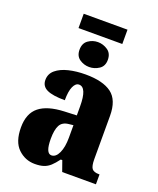

<svg xmlns="http://www.w3.org/2000/svg" viewBox="-158 -955 870 1059"><g transform="rotate(20 277.0 -425.5)"><path d="M147 -777V-861H404V-777ZM275 -595Q244 -595 218.5 -612.5Q193 -630 193 -667Q193 -705 218.5 -723Q244 -741 275 -741Q306 -741 332.5 -723Q359 -705 359 -667Q359 -630 332.5 -612.5Q306 -595 275 -595ZM176 10Q119 10 77.5 -30Q36 -70 36 -154Q36 -236 84.5 -275Q133 -314 231 -318L303 -321V-374Q303 -485 257 -485Q237 -485 224.5 -457.5Q212 -430 212 -377Q141 -377 107 -393Q73 -409 73 -446Q73 -482 100.5 -505Q128 -528 173 -539Q218 -550 272 -550Q374 -550 425 -512Q476 -474 476 -381V-128Q476 -87 487 -72.5Q498 -58 528 -58H532V0H334L312 -62H303Q283 -35 266 -19.5Q249 -4 228 3Q207 10 176 10ZM246 -66Q272 -66 288 -100.5Q304 -135 304 -191V-264L277 -261Q240 -257 226 -230Q212 -203 212 -151Q212 -66 246 -66Z"/></g></svg>

Font: Noto Serif Condensed Black
Style: Regular
Weight: 900
Width: 3
Designer: Monotype Design Team
Foundry: Monotype Imaging Inc.
Version: Version 2.015; ttfautohint (v1.8.4.7-5d5b)